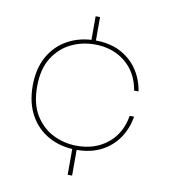

<svg xmlns="http://www.w3.org/2000/svg" viewBox="-81 -692 750 854"><g transform="rotate(10 294.0 -265.0)"><path d="M300 -499Q243 -499 193 -474.5Q143 -450 111.5 -399.5Q80 -349 80 -270Q80 -191 111.5 -140.5Q143 -90 193 -65.5Q243 -41 300 -41Q382 -41 438.5 -87Q495 -133 508 -213H528Q519 -158 489.5 -115Q460 -72 412.5 -47.5Q365 -23 300 -23Q231 -23 176.5 -52.5Q122 -82 91 -137.5Q60 -193 60 -270Q60 -348 91 -403Q122 -458 176.5 -487.5Q231 -517 300 -517Q365 -517 412.5 -492.5Q460 -468 489.5 -425.5Q519 -383 528 -327H508Q495 -407 438.5 -453Q382 -499 300 -499ZM282 -504V-623H302V-504ZM282 93V-26H302V93Z"/></g></svg>

Font: Poppins Variable
Style: Regular
Weight: 100
Designer: Jonny Pinhorn
Foundry: Indian Type Foundry
Version: Version 6.000